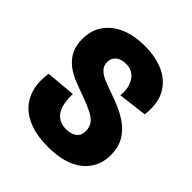

<svg xmlns="http://www.w3.org/2000/svg" viewBox="-159 -642 757 757"><g transform="rotate(45 219.5 -263.0)"><path d="M225.2 12.7Q171.2 12.7 130.2 -1.4Q89.3 -15.5 63.6 -42.4Q37.8 -69.3 27.8 -107.1Q17.8 -144.8 25.3 -193.2L149.3 -204.3Q147.5 -169.3 155.1 -142.8Q162.7 -116.3 180.8 -101.7Q199 -87 228.2 -87Q254.8 -87 271.8 -99.3Q288.7 -111.7 288.7 -137Q288.7 -159.8 277.2 -174.9Q265.8 -190 243.2 -201.2Q220.7 -212.3 187.7 -224.8Q153.3 -236.5 123.2 -248.8Q93 -261 70.3 -278.8Q47.7 -296.7 34.8 -322.1Q21.8 -347.5 21.8 -383.5Q21.8 -432 45.8 -466.8Q69.7 -501.7 113.2 -520.5Q156.8 -539.3 217.3 -539.3Q274.8 -539.3 319.9 -519.9Q365 -500.5 389.6 -458.7Q414.2 -416.8 406.3 -348.2L284.8 -333.2Q288.2 -364 280.2 -387.3Q272.3 -410.7 255.6 -423.9Q238.8 -437.2 213.7 -437.2Q185.8 -437.2 170.6 -423.8Q155.3 -410.3 155.3 -388.8Q155.3 -370.2 167.2 -356.8Q179.2 -343.3 200.8 -334.2Q222.3 -325 252.5 -314.5Q282 -304.5 312.2 -291.2Q342.3 -278 368 -258.4Q393.7 -238.8 409.6 -209.9Q425.5 -181 425.5 -139.5Q425.5 -94.8 402.9 -60.3Q380.3 -25.8 336.5 -6.6Q292.7 12.7 225.2 12.7Z"/></g></svg>

Font: Bricolage Grotesque 96pt ExtraBold SemiCondensed
Style: Regular
Weight: 800
Width: 4
Version: Version 1.001;gftools[0.9.33.dev8+g029e19f]